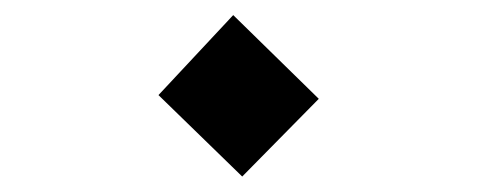

<svg xmlns="http://www.w3.org/2000/svg" viewBox="-20 -367 626 252"><path d="M297.9 -135.3 188 -242.2 286.1 -347.2 398.4 -237.3Z"/></svg>

Font: Cascadia Mono PL
Style: Regular
Weight: 400
Monospace: yes
Designer: Aaron Bell
Foundry: Saja Typeworks
Version: Version 2404.023; ttfautohint (v1.8.4)